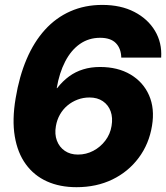

<svg xmlns="http://www.w3.org/2000/svg" viewBox="-20 -759 684 790"><path d="M294.9 11.2Q226.1 11.2 173.1 -12.7Q120.1 -36.6 86.2 -83.3Q52.2 -129.9 40.8 -198Q29.3 -266.1 44.4 -355Q59.1 -444.3 89.4 -515.4Q119.6 -586.4 165 -636.5Q210.4 -686.5 269.8 -712.6Q329.1 -738.8 400.9 -738.8Q477.1 -738.8 532.7 -710Q588.4 -681.2 617.7 -632.1Q647 -583 643.1 -522H479Q478 -560.1 456.5 -581.8Q435.1 -603.5 392.1 -603.5Q345.2 -603.5 308.8 -578.1Q272.5 -552.7 248.3 -506.1Q224.1 -459.5 213.4 -396.5H215.3Q237.8 -425.3 264.2 -444.6Q290.5 -463.9 322.3 -473.6Q354 -483.4 391.6 -483.4Q464.8 -483.4 517.1 -452.4Q569.3 -421.4 593.3 -366.9Q617.2 -312.5 605.5 -241.7Q593.3 -166.5 550.5 -109.4Q507.8 -52.2 442.4 -20.5Q377 11.2 294.9 11.2ZM300.8 -123Q334.5 -123 363.8 -138.4Q393.1 -153.8 413.3 -180.4Q433.6 -207 439 -240.7Q444.8 -274.4 435.3 -300.8Q425.8 -327.1 403.3 -342.5Q380.9 -357.9 348.1 -357.9Q322.3 -357.9 299.1 -349.1Q275.9 -340.3 257.3 -324.7Q238.8 -309.1 226.6 -287.6Q214.4 -266.1 210 -240.2Q204.1 -207 214.1 -180.4Q224.1 -153.8 246.6 -138.4Q269 -123 300.8 -123Z"/></svg>

Font: Inter 28pt ExtraBold
Style: Italic
Weight: 800
Italic angle: -9.3988°
Designer: Rasmus Andersson
Foundry: rsms
Version: Version 4.001;git-66647c0bb